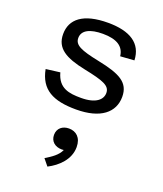

<svg xmlns="http://www.w3.org/2000/svg" viewBox="-162 -630 944 1115"><g transform="rotate(20 310.0 -73.0)"><path d="M312 -525.5C157.5 -525.5 88 -466.5 88 -375C88 -287 152.5 -250 276 -224.5C398 -199.5 441 -183.5 441 -138.5C441 -98 404.5 -61.5 312.5 -61.5C238.5 -61.5 173 -70 149 -160L62 -149C85 -29 166 11.5 308 11.5C459 11.5 535.5 -52.5 535.5 -149C535.5 -238.5 471.5 -270 334.5 -298C220 -321.5 178.5 -339.5 178.5 -383.5C178.5 -432 227.5 -455 305.5 -455C392 -455 437 -425 443.5 -366.5L529.5 -372.5C525.5 -476.5 447.5 -525.5 312 -525.5ZM309.5 258C313.5 258 317.5 257.5 322 257C306.5 292.5 271.5 316 232.5 339.5L265.5 380C327.5 348.5 386.5 292 386.5 216C386.5 156.5 351.5 129 308.5 129C269 129 238.5 152.5 238.5 193.5C238.5 233.5 268 258 309.5 258Z"/></g></svg>

Font: Monaspace Neon
Style: Regular
Weight: 400
Designer: Riley Cran & the Lettermatic Team
Foundry: Lettermatic
Version: Version 1.200 (Monaspace Neon)